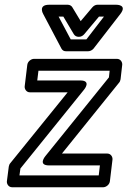

<svg xmlns="http://www.w3.org/2000/svg" viewBox="-20 -764 537 809"><path d="M62 -25 66 -54 334 -386C334 -386 367 -425 318 -425H137L142 -466H442L439 -438L171 -106C171 -106 138 -67 187 -67H401L396 -25ZM9 0C8 11 16 25 31 25H415C426 25 441 15 443 0L454 -92C455 -103 447 -117 432 -117H241L482 -416C485 -419 487 -425 488 -430L495 -491C496 -502 488 -516 473 -516H123C112 -516 97 -506 95 -491L84 -400C83 -389 91 -375 106 -375H265L23 -76C20 -73 18 -67 17 -62ZM278 -598 227 -694H247L291 -620C295 -613 303 -609 310 -609H314C322 -609 330 -614 335 -620L397 -694H418L344 -598ZM239 -559C243 -552 249 -548 258 -548H351C359 -548 368 -552 374 -559L487 -705C518 -745 470 -744 470 -744H390C383 -744 375 -740 369 -733L320 -675L285 -733C282 -739 274 -744 266 -744H187C139 -744 162 -705 162 -705Z"/></svg>

Font: Falling Sky
Style: OuObl
Weight: 400
Designer: Paul D. Hunt
Foundry: Adobe Systems Incorporated
Version: Version 1.02